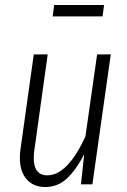

<svg xmlns="http://www.w3.org/2000/svg" viewBox="-20 -742 513 773"><path d="M60 -106Q60 -127 62 -138L116 -523H172L118 -135Q116 -124 116 -104Q116 -70 130 -53Q144 -36 170 -36Q252 -36 324 -193L371 -523H426L352 0H306L319 -121Q287 -59 250 -24Q213 11 162 11Q115 11 87.5 -20Q60 -51 60 -106ZM393 -676H192L198 -722H399Z"/></svg>

Font: Fira Sans Extra Condensed Light
Style: Italic
Weight: 300
Width: 3
Italic angle: -8°
Designer: Carrois Corporate & Edenspiekermann AG
Foundry: Carrois Corporate GbR & Edenspiekermann AG
Version: Version 4.203